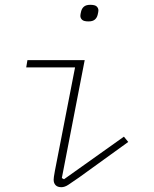

<svg xmlns="http://www.w3.org/2000/svg" viewBox="-20 -766 640 798"><path d="M348 -677Q328 -677 321 -684Q314 -691 314 -700Q314 -706 317 -718Q320 -731 329 -738.5Q338 -746 355 -746Q375 -746 382 -739Q389 -732 389 -723Q389 -717 386 -705Q383 -692 374 -684.5Q365 -677 348 -677ZM235 12Q219 12 211 3.5Q203 -5 203 -19Q203 -24 204 -31Q205 -38 208 -55L292 -486H89L94 -516H332L237 -26L246 -21L495 -198L513 -176L308 -28Q279 -8 264 2Q249 12 235 12Z"/></svg>

Font: IBM Plex Mono ExtraLight
Style: Italic
Weight: 200
Italic angle: -9°
Monospace: yes
Designer: Mike Abbink, Paul van der Laan, Pieter van Rosmalen
Foundry: Bold Monday
Version: Version 2.3